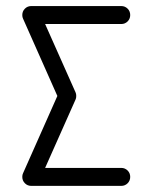

<svg xmlns="http://www.w3.org/2000/svg" viewBox="-20 -608 493 628"><path d="M82.4 -588.2H376.5Q388.8 -588.2 397.4 -579.7Q405.9 -571.2 405.9 -558.8Q405.9 -546.5 397.4 -537.9Q388.8 -529.4 376.5 -529.4H127.6L227.1 -305.9Q229.4 -301.2 229.4 -294.1Q229.4 -287.1 227.1 -282.4L127.6 -58.8H376.5Q388.8 -58.8 397.4 -50.3Q405.9 -41.8 405.9 -29.4Q405.9 -17.1 397.4 -8.5Q388.8 0 376.5 0H82.4Q70 0 61.5 -8.5Q52.9 -17.1 52.9 -29.4Q52.9 -36.5 55.3 -41.2L167.6 -294.1L55.3 -547.1Q52.9 -551.8 52.9 -558.8Q52.9 -571.2 61.5 -579.7Q70 -588.2 82.4 -588.2Z"/></svg>

Font: OpenGost Type B TT
Style: Regular
Weight: 400
Version: Version 0.3